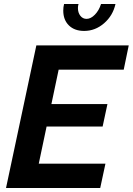

<svg xmlns="http://www.w3.org/2000/svg" viewBox="-20 -936 661 956"><path d="M483 -916H555Q542 -858 498 -820Q454 -782 399 -782Q351 -782 323 -809.5Q295 -837 295 -883Q295 -901 299 -916H371Q368 -906 368 -896Q368 -873 380 -857.5Q392 -842 411 -842Q432 -842 452.5 -863Q473 -884 483 -916ZM161 -710H621L596 -589H272L236 -418H515L491 -306H212L173 -121H505L479 0H10Z"/></svg>

Font: Raleway-v4020
Style: Bold Italic
Weight: 700
Italic angle: -12°
Designer: Matt McInerney, Pablo Impallari, Rodrigo Fuenzalida
Foundry: Matt McInerney, Pablo Impallari, Rodrigo Fuenzalida
Version: Version 4.020;PS 004.020;hotconv 1.0.88;makeotf.lib2.5.64775